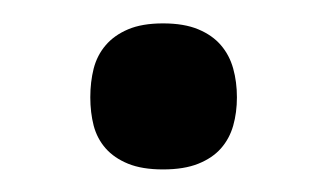

<svg xmlns="http://www.w3.org/2000/svg" viewBox="-20 -357 281 165"><path d="M120.1 -211.4Q102.1 -211.4 90.1 -216.3Q78.1 -221.2 70.8 -229.5Q63.5 -237.8 60.5 -249Q57.6 -260.3 57.6 -273.4Q57.6 -286.6 60.5 -298.1Q63.5 -309.6 70.8 -318.1Q78.1 -326.7 90.1 -331.8Q102.1 -336.9 120.1 -336.9Q138.2 -336.9 150.4 -331.8Q162.6 -326.7 169.9 -318.1Q177.2 -309.6 180.4 -298.1Q183.6 -286.6 183.6 -273.4Q183.6 -260.3 180.4 -249Q177.2 -237.8 169.9 -229.5Q162.6 -221.2 150.4 -216.3Q138.2 -211.4 120.1 -211.4Z"/></svg>

Font: Fjord
Style: One
Weight: 400
Designer: Viktoriya Grabowska
Foundry: Viktoriya Grabowska
Version: Version 1.002